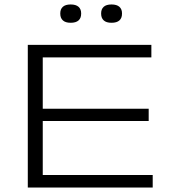

<svg xmlns="http://www.w3.org/2000/svg" viewBox="-20 -840 774 860"><path d="M104.5 0V-639H171.5V0ZM112.5 0V-56H664V0ZM140 -298V-353H646V-298ZM112.5 -583V-639H658V-583ZM296.5 -738Q273 -738 261.5 -748.8Q250 -759.5 250 -778.5V-780.5Q250 -799 261.5 -809.5Q273 -820 296.5 -820Q320 -820 331.8 -809.5Q343.5 -799 343.5 -780.5V-778.5Q343.5 -759 331.8 -748.5Q320 -738 296.5 -738ZM479.5 -738Q456 -738 444.5 -748.8Q433 -759.5 433 -778.5V-780.5Q433 -799 444.5 -809.5Q456 -820 479.5 -820Q503 -820 514.8 -809.5Q526.5 -799 526.5 -780.5V-778.5Q526.5 -759 514.8 -748.5Q503 -738 479.5 -738Z"/></svg>

Font: Anek Latin Expanded Light
Style: Regular
Weight: 300
Width: 7
Designer: Yesha Goshar
Foundry: Ek Type
Version: Version 1.003